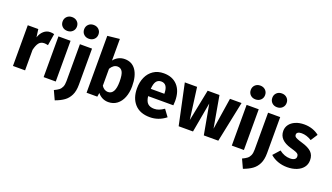

<svg xmlns="http://www.w3.org/2000/svg" viewBox="-85 -1471 4063 2353"><g transform="rotate(20 1947.0 -295.0)"><path d="M402 -539 377 -386Q347 -393 329 -393Q283 -393 258.5 -362Q234 -331 219 -267V0H61V-531H198L212 -428Q230 -483 266.5 -514.5Q303 -546 349 -546Q377 -546 402 -539Z M619 0H461V-531H619ZM633 -721Q633 -682 606.5 -656.5Q580 -631 539 -631Q498 -631 472 -656.5Q446 -682 446 -721Q446 -760 472 -785.5Q498 -811 539 -811Q580 -811 606.5 -785.5Q633 -760 633 -721Z M899 -60Q899 23 872.5 77Q846 131 800.5 163.5Q755 196 686 221L633 106Q672 88 694 71Q716 54 728.5 25.5Q741 -3 741 -50V-531H899ZM914 -721Q914 -682 887.5 -656.5Q861 -631 820 -631Q779 -631 753 -656.5Q727 -682 727 -721Q727 -760 753 -785.5Q779 -811 820 -811Q861 -811 887.5 -785.5Q914 -760 914 -721Z M1519 -265Q1519 -183 1493.5 -119Q1468 -55 1420.5 -19Q1373 17 1308 17Q1265 17 1229.5 -1Q1194 -19 1169 -51L1161 0H1021V-742L1179 -759V-477Q1203 -510 1240.5 -529Q1278 -548 1322 -548Q1417 -548 1468 -473.5Q1519 -399 1519 -265ZM1355 -265Q1355 -360 1333 -396Q1311 -432 1269 -432Q1216 -432 1179 -370V-149Q1194 -125 1215.5 -111.5Q1237 -98 1262 -98Q1355 -98 1355 -265Z M2073 -219H1744Q1752 -152 1782 -125Q1812 -98 1865 -98Q1897 -98 1927 -109.5Q1957 -121 1992 -145L2057 -57Q1964 17 1850 17Q1721 17 1652 -59Q1583 -135 1583 -263Q1583 -344 1612 -408.5Q1641 -473 1697 -510.5Q1753 -548 1831 -548Q1946 -548 2011 -476Q2076 -404 2076 -276Q2076 -243 2073 -219ZM1921 -321Q1919 -443 1835 -443Q1794 -443 1771.5 -413Q1749 -383 1744 -314H1921Z M2739 0H2550L2479 -390L2409 0H2222L2109 -531H2269L2324 -118L2407 -531H2561L2634 -118L2698 -531H2849Z M3073 0H2915V-531H3073ZM3087 -721Q3087 -682 3060.5 -656.5Q3034 -631 2993 -631Q2952 -631 2926 -656.5Q2900 -682 2900 -721Q2900 -760 2926 -785.5Q2952 -811 2993 -811Q3034 -811 3060.5 -785.5Q3087 -760 3087 -721Z M3353 -60Q3353 23 3326.5 77Q3300 131 3254.5 163.5Q3209 196 3140 221L3087 106Q3126 88 3148 71Q3170 54 3182.5 25.5Q3195 -3 3195 -50V-531H3353ZM3368 -721Q3368 -682 3341.5 -656.5Q3315 -631 3274 -631Q3233 -631 3207 -656.5Q3181 -682 3181 -721Q3181 -760 3207 -785.5Q3233 -811 3274 -811Q3315 -811 3341.5 -785.5Q3368 -760 3368 -721Z M3858 -483 3800 -394Q3735 -435 3669 -435Q3638 -435 3621.5 -424.5Q3605 -414 3605 -395Q3605 -380 3612.5 -370.5Q3620 -361 3643 -351Q3666 -341 3714 -327Q3797 -303 3837.5 -264.5Q3878 -226 3878 -158Q3878 -104 3847 -64.5Q3816 -25 3762 -4Q3708 17 3642 17Q3575 17 3517.5 -4Q3460 -25 3420 -62L3497 -148Q3564 -96 3638 -96Q3674 -96 3694.5 -109Q3715 -122 3715 -146Q3715 -165 3707 -176Q3699 -187 3676 -196.5Q3653 -206 3603 -220Q3524 -243 3485 -284Q3446 -325 3446 -386Q3446 -432 3472.5 -468.5Q3499 -505 3548.5 -526.5Q3598 -548 3663 -548Q3720 -548 3770 -531Q3820 -514 3858 -483Z"/></g></svg>

Font: Statis Sans
Style: Bold
Weight: 700
Designer: bBox Type GmbH
Foundry: bBox Type GmbH
Version: Version 1.000